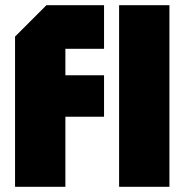

<svg xmlns="http://www.w3.org/2000/svg" viewBox="-20 -720 711 740"><path d="M38 0V-579L159 -700H381V-532H232V-430H381V-270H232V0ZM439 0V-700H633V0Z"/></svg>

Font: Tektur SemiCondensed ExtraBold
Style: Regular
Weight: 800
Width: 4
Designer: Adam Jagosz
Foundry: Adam Jagosz
Version: Version 1.005;gftools[0.9.30]